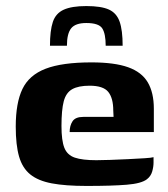

<svg xmlns="http://www.w3.org/2000/svg" viewBox="-20 -608 554 634"><path d="M265 -588Q314 -588 339.5 -576.5Q365 -565 375 -536.5Q385 -508 385 -457H329Q329 -497 317.5 -514.5Q306 -532 265 -532Q229 -532 215 -514.5Q201 -497 201 -457H145Q145 -507 154.5 -535.5Q164 -564 190.5 -576Q217 -588 265 -588ZM266 6Q196 6 151 -2.5Q106 -11 80 -32Q54 -53 43 -91Q32 -129 32 -190Q32 -268 54 -314Q76 -360 130.5 -381Q185 -402 282 -402Q358 -402 403 -386Q448 -370 468 -336Q488 -302 488 -249V-172H210Q210 -193 219.5 -207.5Q229 -222 255 -222H355L354 -243Q354 -284 337.5 -304.5Q321 -325 276 -325Q239 -325 218.5 -313.5Q198 -302 190.5 -273.5Q183 -245 183 -192Q183 -144 192.5 -120Q202 -96 227 -87.5Q252 -79 298 -79Q315 -79 344 -80Q373 -81 403.5 -82.5Q434 -84 457.5 -85.5Q481 -87 487 -89V-71Q487 -57 482.5 -41.5Q478 -26 465 -16Q447 -2 398.5 2Q350 6 266 6Z"/></svg>

Font: Genos Thin
Style: Bold
Weight: 700
Version: Version 1.010